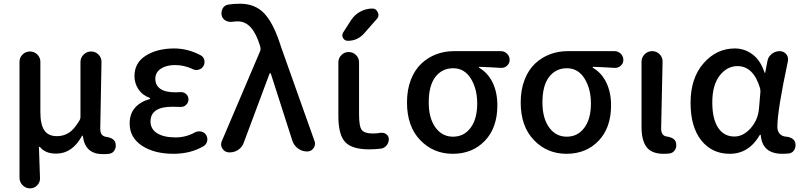

<svg xmlns="http://www.w3.org/2000/svg" viewBox="-20 -830 4397 1052"><path d="M144.5 202.1Q121.1 202.1 104 185.1Q86.9 168 86.9 143.6V-491.2Q86.9 -514.6 103.5 -531.2Q120.1 -547.9 144 -547.9Q168 -547.9 184.6 -531.2Q201.2 -514.6 201.2 -491.2V-215.8Q201.2 -148.4 222.7 -116.2Q244.1 -84 292 -84Q328.1 -84 357.4 -102.5Q386.7 -121.1 416 -170.9Q420.9 -178.7 420.9 -188.5V-490.2Q420.9 -513.7 438 -530.8Q455.1 -547.9 479 -547.9Q502.9 -547.9 519.5 -531.2Q536.1 -514.6 536.1 -491.2L529.3 -124Q529.3 -84 562.5 -80.1Q608.4 -73.2 613.3 -43Q614.3 -38.1 614.3 -33.2Q614.3 -18.6 607.4 -6.8Q597.7 9.8 578.1 12.7Q563.5 14.6 544.9 14.6Q495.1 14.6 467.8 -9.8Q440.4 -34.2 433.6 -85.9Q432.6 -86.9 431.2 -86.9Q429.7 -86.9 429.7 -85.9Q376 11.7 288.1 11.7Q227.5 11.7 199.2 -24.4Q197.3 -26.4 195.3 -25.4Q193.4 -24.4 193.4 -22.5L199.2 148.4Q199.2 168.9 184.6 184.6Q168 202.1 144.5 202.1Z M930.7 12.7Q825.2 12.7 757.8 -31.7Q690.4 -76.2 690.4 -153.3Q690.4 -207 720.2 -240.2Q750 -273.4 799.8 -287.1Q802.7 -288.1 802.7 -290.5Q802.7 -293 799.8 -293.9Q759.8 -308.6 738.3 -341.3Q716.8 -374 716.8 -413.1Q716.8 -486.3 779.3 -525.4Q841.8 -564.5 934.6 -564.5Q1008.8 -564.5 1079.1 -527.3Q1094.7 -519.5 1099.6 -501Q1100.6 -495.1 1100.6 -490.2Q1100.6 -477.5 1093.8 -466.8Q1085 -452.1 1067.4 -448.2Q1061.5 -446.3 1055.7 -446.3Q1043.9 -446.3 1034.2 -452.1Q988.3 -473.6 939.5 -473.6Q891.6 -473.6 861.3 -453.6Q831.1 -433.6 831.1 -398.4Q831.1 -363.3 857.9 -343.8Q884.8 -324.2 940.4 -324.2Q953.1 -324.2 969.7 -325.2Q970.7 -325.2 972.7 -325.2Q988.3 -325.2 1000 -314.5Q1012.7 -302.7 1012.7 -285.2Q1012.7 -267.6 1000 -255.9Q988.3 -244.1 971.7 -244.1Q970.7 -244.1 969.7 -244.1Q946.3 -245.1 923.8 -245.1Q804.7 -245.1 804.7 -164.1Q804.7 -123 840.8 -100.1Q877 -77.1 942.4 -77.1Q999 -77.1 1047.9 -104.5Q1058.6 -110.4 1071.3 -110.4Q1076.2 -110.4 1081.1 -109.4Q1098.6 -106.4 1108.4 -91.8Q1116.2 -80.1 1116.2 -66.4Q1116.2 -62.5 1115.2 -57.6Q1111.3 -39.1 1095.7 -29.3Q1024.4 12.7 930.7 12.7Z M1315.4 -47.9Q1306.6 -22.5 1283.2 -7.8Q1262.7 4.9 1240.2 4.9Q1236.3 4.9 1232.4 4.9Q1210 2.9 1198.2 -16.6Q1191.4 -27.3 1191.4 -39.1Q1191.4 -47.9 1195.3 -56.6L1405.3 -549.8Q1409.2 -558.6 1407.2 -568.4L1404.3 -580.1Q1364.3 -712.9 1283.2 -712.9Q1268.6 -712.9 1255.9 -710.9Q1250 -710 1244.1 -710Q1230.5 -710 1218.8 -715.8Q1201.2 -724.6 1195.3 -742.2Q1193.4 -750 1193.4 -757.8Q1193.4 -770.5 1199.2 -782.2Q1209 -800.8 1229.5 -804.7Q1257.8 -809.6 1295.9 -809.6Q1379.9 -809.6 1430.7 -753.4Q1481.4 -697.3 1519.5 -574.2L1703.1 -57.6Q1706.1 -49.8 1706.1 -43Q1706.1 -30.3 1698.2 -18.6Q1685.5 0 1663.1 0Q1635.7 0 1613.3 -16.1Q1590.8 -32.2 1582 -58.6L1463.9 -426.8Q1462.9 -428.7 1460.4 -428.7Q1458 -428.7 1457 -426.8Z M1904.3 -720.7Q1923.8 -750 1954.6 -766.6Q1985.4 -783.2 2020.5 -783.2Q2041 -783.2 2049.8 -762.7Q2053.7 -754.9 2053.7 -748Q2053.7 -736.3 2045.9 -727.5L1975.6 -647.5Q1939.5 -606.4 1885.7 -606.4Q1868.2 -606.4 1859.4 -622.1Q1855.5 -628.9 1855.5 -635.7Q1855.5 -644.5 1860.4 -652.3ZM1947.3 -203.1Q1947.3 -136.7 1962.4 -117.7Q1977.5 -98.6 2022.5 -98.6Q2044.9 -98.6 2066.4 -102.5Q2070.3 -102.5 2073.2 -102.5Q2085.9 -102.5 2096.7 -94.7Q2110.4 -84 2110.4 -67.4Q2110.4 -47.9 2097.7 -32.7Q2085 -17.6 2066.4 -15.6Q2035.2 -11.7 2002.9 -11.7Q1909.2 -11.7 1871.6 -51.3Q1834 -90.8 1834 -194.3V-488.3Q1834 -511.7 1850.6 -528.3Q1867.2 -544.9 1890.6 -544.9Q1914.1 -544.9 1930.7 -528.3Q1947.3 -511.7 1947.3 -488.3Z M2460.9 12.7Q2354.5 12.7 2282.2 -62.5Q2210 -137.7 2210 -268.6Q2210 -338.9 2231.4 -393.6Q2252.9 -448.2 2289.1 -481.9Q2325.2 -515.6 2370.6 -532.7Q2416 -549.8 2466.8 -549.8H2723.6Q2744.1 -549.8 2758.3 -535.6Q2772.5 -521.5 2772.5 -502Q2772.5 -482.4 2757.8 -469.7Q2745.1 -458 2727.5 -458Q2726.6 -458 2724.6 -458Q2666 -461.9 2606.4 -463.9Q2604.5 -463.9 2604.5 -461.4Q2604.5 -459 2606.4 -458Q2653.3 -430.7 2679.2 -377.4Q2705.1 -324.2 2705.1 -252.9Q2705.1 -129.9 2636.7 -58.6Q2568.4 12.7 2460.9 12.7ZM2461.9 -81.1Q2522.5 -81.1 2558.6 -129.9Q2594.7 -178.7 2594.7 -262.7Q2594.7 -343.8 2559.6 -399.9Q2524.4 -456.1 2463.4 -456.1Q2402.3 -456.1 2365.7 -408.7Q2329.1 -361.3 2329.1 -268.6Q2329.1 -182.6 2365.7 -131.8Q2402.3 -81.1 2461.9 -81.1Z M3084 12.7Q2977.5 12.7 2905.3 -62.5Q2833 -137.7 2833 -268.6Q2833 -338.9 2854.5 -393.6Q2876 -448.2 2912.1 -481.9Q2948.2 -515.6 2993.7 -532.7Q3039.1 -549.8 3089.8 -549.8H3346.7Q3367.2 -549.8 3381.3 -535.6Q3395.5 -521.5 3395.5 -502Q3395.5 -482.4 3380.9 -469.7Q3368.2 -458 3350.6 -458Q3349.6 -458 3347.7 -458Q3289.1 -461.9 3229.5 -463.9Q3227.5 -463.9 3227.5 -461.4Q3227.5 -459 3229.5 -458Q3276.4 -430.7 3302.2 -377.4Q3328.1 -324.2 3328.1 -252.9Q3328.1 -129.9 3259.8 -58.6Q3191.4 12.7 3084 12.7ZM3085 -81.1Q3145.5 -81.1 3181.6 -129.9Q3217.8 -178.7 3217.8 -262.7Q3217.8 -343.8 3182.6 -399.9Q3147.5 -456.1 3086.4 -456.1Q3025.4 -456.1 2988.8 -408.7Q2952.1 -361.3 2952.1 -268.6Q2952.1 -182.6 2988.8 -131.8Q3025.4 -81.1 3085 -81.1Z M3616.2 12.7Q3550.8 12.7 3522.9 -23.9Q3495.1 -60.5 3495.1 -132.8V-492.2Q3495.1 -515.6 3512.2 -532.7Q3529.3 -549.8 3553.2 -549.8Q3577.1 -549.8 3593.8 -533.2Q3610.4 -516.6 3610.4 -493.2L3602.5 -126Q3602.5 -85.9 3633.8 -82Q3679.7 -75.2 3684.6 -44.9Q3685.5 -39.1 3685.5 -34.2Q3685.5 -20.5 3678.7 -8.8Q3668 7.8 3649.4 10.7Q3634.8 12.7 3616.2 12.7Z M3978.5 12.7Q3880.9 12.7 3822.3 -61Q3763.7 -134.8 3763.7 -266.6Q3763.7 -402.3 3835 -483.4Q3906.2 -564.5 4005.9 -564.5Q4059.6 -564.5 4103 -532.2Q4146.5 -500 4168.9 -432.6Q4169.9 -430.7 4171.4 -430.7Q4172.9 -430.7 4172.9 -432.6L4184.6 -494.1Q4188.5 -518.6 4208 -534.2Q4227.5 -549.8 4252 -549.8Q4273.4 -549.8 4288.1 -533.2Q4297.9 -520.5 4297.9 -504.9Q4297.9 -500 4296.9 -494.1Q4239.3 -224.6 4239.3 -135.7Q4239.3 -111.3 4252 -97.2Q4264.6 -83 4287.1 -81.1Q4305.7 -80.1 4320.3 -70.8Q4335 -61.5 4337.9 -45.9Q4338.9 -40 4338.9 -35.2Q4338.9 -21.5 4332 -8.8Q4322.3 7.8 4303.7 10.7Q4286.1 12.7 4266.6 12.7Q4156.2 12.7 4148.4 -89.8Q4147.5 -91.8 4145.5 -91.8Q4143.6 -91.8 4142.6 -89.8Q4083 12.7 3978.5 12.7ZM4003.9 -82Q4052.7 -82 4093.3 -127.9Q4133.8 -173.8 4138.7 -236.3L4146.5 -327.1Q4146.5 -336.9 4144.5 -346.7Q4108.4 -467.8 4020.5 -467.8Q3963.9 -467.8 3923.3 -416Q3882.8 -364.3 3882.8 -268.6Q3882.8 -178.7 3914.6 -130.4Q3946.3 -82 4003.9 -82Z"/></svg>

Font: Gen Jyuu GothicX Medium
Style: Regular
Weight: 500
Designer: Ryoko NISHIZUKA (kana &amp; ideographs); Paul D. Hunt (Latin, Greek &amp; Cyrillic); Wenlong ZHANG (bopomofo); Sandoll C
Version: Version 1.058.20140828